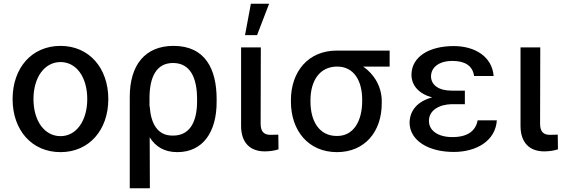

<svg xmlns="http://www.w3.org/2000/svg" viewBox="-20 -798 2993 1021"><path d="M302 11C454 11 556 -107 556 -271C556 -436 454 -554 302 -554C148 -554 47 -436 47 -271C47 -107 148 11 302 11ZM158 -271C158 -387 217 -468 302 -468C386 -468 444 -388 444 -271C444 -156 386 -74 302 -74C216 -74 158 -156 158 -271Z M670 -282V203H777L776 -68C807 -18 854 11 923 11C1059 11 1133 -96 1132 -259V-271C1132 -431 1071 -554 903 -554C752 -554 670 -453 670 -282ZM775 -271C774 -389 812 -463 900 -463C992 -463 1028 -384 1028 -271V-259C1028 -159 995 -76 899 -77C816 -76 782 -143 776 -233H775Z M1262 -546V-126C1263 -38 1311 7 1388 7C1417 7 1444 2 1461 -4L1460 -82C1452 -82 1440 -81 1418 -81C1383 -81 1366 -99 1366 -140L1367 -546ZM1283 -611H1347L1411 -778H1314Z M1527 -265V-258C1527 -103 1620 11 1772 11C1919 11 2011 -97 2010 -251V-258C2011 -336 1969 -405 1911 -444H2052V-529H1771C1618 -529 1527 -416 1527 -265ZM1631 -258V-265C1631 -366 1678 -444 1773 -444C1863 -444 1906 -367 1906 -268V-261C1906 -153 1859 -74 1772 -75C1679 -74 1631 -152 1631 -258Z M2158 -145C2159 -52 2256 10 2393 10C2515 10 2615 -50 2622 -158H2520C2510 -104 2469 -69 2386 -69C2306 -69 2261 -106 2261 -154C2260 -214 2320 -243 2382 -244H2452V-316H2382C2314 -316 2272 -345 2272 -393C2273 -439 2313 -474 2386 -474C2449 -474 2493 -451 2501 -394H2605C2597 -496 2507 -553 2393 -553C2261 -553 2169 -496 2168 -401C2168 -343 2208 -299 2278 -280C2203 -260 2159 -213 2158 -145Z M2748 -546V-126C2749 -38 2797 7 2874 7C2903 7 2930 2 2947 -4L2946 -82C2938 -82 2926 -81 2904 -81C2869 -81 2852 -99 2852 -140L2853 -546Z"/></svg>

Font: Wafeq Medium
Style: Regular
Weight: 500
Designer: Rasmus Andersson & Azza Alameddine
Foundry: Google & TypeTogether
Version: Version 3.000;January 28, 2025;FontCreator 15.0.0.3014 64-bi